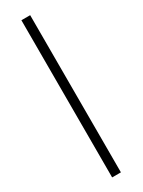

<svg xmlns="http://www.w3.org/2000/svg" viewBox="-244 -727 735 986"><g transform="rotate(-30 124.0 -234.0)"><path d="M147 232V-700H95V232Z"/></g></svg>

Font: Josefin Slab Medium
Style: Regular
Weight: 500
Designer: Santiago Orozco
Foundry: Typemade
Version: Version 2.000